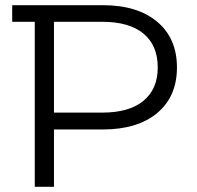

<svg xmlns="http://www.w3.org/2000/svg" viewBox="-20 -720 758 740"><path d="M376 -700Q510 -700 586 -636Q662 -572 662 -460Q662 -348 586 -284.5Q510 -221 376 -221H188V0H114V-636H27V-700ZM374 -286Q478 -286 533 -331.5Q588 -377 588 -460Q588 -545 533 -590.5Q478 -636 374 -636H188V-286Z"/></svg>

Font: mBank
Style: Regular
Weight: 400
Designer: Julieta Ulanovsky
Foundry: Julieta Ulanovsky
Version: Version 7.200;PS 007.200;hotconv 1.0.88;makeotf.lib2.5.64775